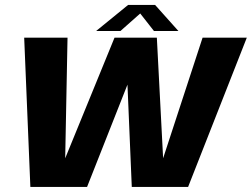

<svg xmlns="http://www.w3.org/2000/svg" viewBox="-20 -742 1000 762"><path d="M100.5 0H325.5L559.5 -592.5H434.5L233.5 -101H238.5L248 -592.5H76ZM503 0H726.5L959.5 -592.5H784L623.5 -102H628L602.5 -592.5H478ZM361.5 -619H458L536.5 -688.5L591 -619H688L595.5 -722.5H488.5Z"/></svg>

Font: Anybody UltraCondensed Thin
Style: Bold Italic
Weight: 700
Italic angle: -10°
Version: Version 1.111